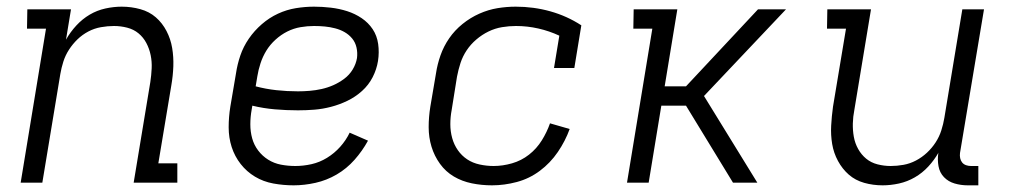

<svg xmlns="http://www.w3.org/2000/svg" viewBox="-20 -548 3040 576"><path d="M42 0 118 -462H61L62 -520H193L178 -429Q191 -452 209 -471.5Q227 -491 249 -504Q271 -517 296 -522.5Q321 -528 345 -528Q374 -528 401 -520.5Q428 -513 447.5 -496Q467 -479 479.5 -455Q492 -431 496.5 -404Q501 -377 500 -349Q499 -321 494 -292L455 -58H512V0H381L431 -302Q434 -322 435 -342.5Q436 -363 432 -382.5Q428 -402 419 -419Q410 -436 395.5 -448Q381 -460 361.5 -465Q342 -470 322 -470Q303 -470 283 -466.5Q263 -463 245 -453.5Q227 -444 212.5 -430Q198 -416 187 -399Q176 -382 170 -363Q164 -344 161 -326L107 0Z M861 8Q830 8 800 2.5Q770 -3 745 -18Q720 -33 702 -56Q684 -79 675 -107Q666 -135 666 -166Q666 -197 671 -228L688 -328Q692 -355 701 -381.5Q710 -408 726.5 -432Q743 -456 765.5 -475.5Q788 -495 814 -507Q840 -519 867.5 -523.5Q895 -528 922 -528Q947 -528 972.5 -525Q998 -522 1021.5 -514.5Q1045 -507 1065 -493.5Q1085 -480 1098 -460.5Q1111 -441 1114.5 -416Q1118 -391 1114 -365Q1110 -340 1098 -316.5Q1086 -293 1066 -275Q1046 -257 1022 -245.5Q998 -234 973 -227.5Q948 -221 923.5 -219Q899 -217 874 -217Q839 -217 804.5 -220Q770 -223 737 -231L735 -219Q731 -197 731 -175Q731 -153 736.5 -133Q742 -113 754.5 -96.5Q767 -80 784.5 -69Q802 -58 823 -54Q844 -50 866 -50Q890 -50 914.5 -55.5Q939 -61 961 -74.5Q983 -88 1000.5 -107.5Q1018 -127 1029 -150L1084 -126Q1067 -95 1043.5 -68.5Q1020 -42 990 -24.5Q960 -7 926.5 0.5Q893 8 861 8ZM874 -274Q891 -274 909 -275.5Q927 -277 945 -281Q963 -285 980 -292.5Q997 -300 1012.5 -311.5Q1028 -323 1038 -339.5Q1048 -356 1051 -374Q1053 -390 1049.5 -405.5Q1046 -421 1036.5 -432.5Q1027 -444 1014 -451.5Q1001 -459 985.5 -463Q970 -467 954.5 -468.5Q939 -470 922 -470Q902 -470 881.5 -466.5Q861 -463 842 -453.5Q823 -444 806.5 -429Q790 -414 779 -396Q768 -378 761.5 -358Q755 -338 752 -319L747 -289Q777 -281 809 -277.5Q841 -274 874 -274Z M1456 8Q1425 8 1395.5 2Q1366 -4 1341.5 -18.5Q1317 -33 1300 -56.5Q1283 -80 1274.5 -108Q1266 -136 1266 -166.5Q1266 -197 1271 -228L1288 -328Q1292 -355 1301.5 -382Q1311 -409 1327.5 -433Q1344 -457 1367.5 -476Q1391 -495 1418 -507Q1445 -519 1472.5 -523.5Q1500 -528 1527 -528Q1581 -528 1631 -514Q1681 -500 1724 -472L1703 -344H1642L1658 -441Q1628 -455 1595 -462.5Q1562 -470 1528 -470Q1507 -470 1486 -466.5Q1465 -463 1445.5 -453.5Q1426 -444 1409 -429.5Q1392 -415 1380 -397Q1368 -379 1361.5 -359Q1355 -339 1351 -318L1335 -218Q1331 -197 1331 -175.5Q1331 -154 1336.5 -134Q1342 -114 1353.5 -97.5Q1365 -81 1381.5 -70Q1398 -59 1419 -54.5Q1440 -50 1461 -50Q1488 -50 1516 -58Q1544 -66 1567 -84Q1590 -102 1605.5 -127Q1621 -152 1630 -178L1689 -161Q1676 -125 1653.5 -92Q1631 -59 1599.5 -35.5Q1568 -12 1530.5 -2Q1493 8 1456 8Z M1861 0 1937 -462H1880L1881 -520H2012L1974 -289H2038L2254 -520H2338L2092 -260L2252 0H2179L2038 -231H1964L1926 0Z M2628 8Q2599 8 2572.5 0.5Q2546 -7 2526.5 -24Q2507 -41 2494 -65Q2481 -89 2476.5 -116Q2472 -143 2473.5 -171Q2475 -199 2479 -228L2518 -462H2461L2462 -520H2593L2543 -218Q2539 -198 2538.5 -177.5Q2538 -157 2541.5 -137.5Q2545 -118 2554.5 -101Q2564 -84 2578.5 -72Q2593 -60 2612.5 -55Q2632 -50 2652 -50Q2671 -50 2690.5 -53.5Q2710 -57 2728 -66.5Q2746 -76 2761 -90Q2776 -104 2787 -121Q2798 -138 2804 -157Q2810 -176 2813 -194L2867 -520H2932L2860 -89Q2859 -81 2860.5 -73.5Q2862 -66 2866.5 -60.5Q2871 -55 2878 -52.5Q2885 -50 2893 -50H2915V8H2883Q2863 8 2844 2.5Q2825 -3 2812 -16.5Q2799 -30 2795.5 -49.5Q2792 -69 2795 -89L2796 -91Q2783 -68 2765 -48.5Q2747 -29 2724.5 -16Q2702 -3 2677 2.5Q2652 8 2628 8Z"/></svg>

Font: Iosevka HT Light Extended
Style: Italic
Weight: 300
Width: 7
Italic angle: -9°
Monospace: yes
Designer: Belleve Invis
Foundry: Belleve Invis
Version: Version 32.3.0; ttfautohint (v1.8.4)